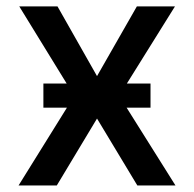

<svg xmlns="http://www.w3.org/2000/svg" viewBox="-20 -565 591 585"><path d="M183.9 -236.9H112.2V-310.4H183.2L38.7 -545.5H155.2L275.6 -333.1L397 -545.5H513.1L366.5 -310.4H438.6V-236.9H365.8L514.6 0H398.4L275.6 -203.8L153.1 0H36.6Z"/></svg>

Font: Cannonade Med
Style: Regular
Weight: 500
Designer: Rasmus Andersson
Foundry: rsms
Version: Version 3.012;git-f93a4a705